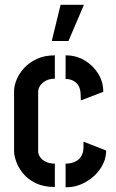

<svg xmlns="http://www.w3.org/2000/svg" viewBox="-20 -784 488 805"><path d="M197 -612 234 -764H332L267 -612ZM210 0Q163 0 130 -16Q97 -32 77 -56.5Q57 -81 48 -106.5Q39 -132 39 -150V-402Q39 -423 49 -448.5Q59 -474 80 -497.5Q101 -521 133.5 -536.5Q166 -552 210 -552V-454Q187 -454 171 -445Q155 -436 147.5 -423.5Q140 -411 140 -400V-150Q140 -137 148.5 -125Q157 -113 172.5 -105.5Q188 -98 210 -98ZM255 1V-98Q276 -98 292.5 -105Q309 -112 319 -126.5Q329 -141 330 -163V-190L425 -153Q425 -112 400.5 -76.5Q376 -41 337 -19.5Q298 2 255 1ZM319 -363 318 -390Q317 -413 308 -426.5Q299 -440 285 -446.5Q271 -453 255 -453V-552Q299 -552 334.5 -531Q370 -510 391.5 -475.5Q413 -441 413 -399Z"/></svg>

Font: Stick No Bills SemiBold
Style: Regular
Weight: 600
Designer: Kosala Senevirathne, Siva Puranthara, Lasantha Premarathna, Tharique Azeez
Foundry: mooniak
Version: Version 2.000